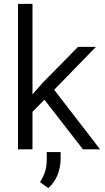

<svg xmlns="http://www.w3.org/2000/svg" viewBox="-20 -770 539 990"><path d="M496.1 0 259.3 -307.1 474.6 -528.3H382.3L199.2 -342.3L147.5 -283.2V-750H72.8V0H147.5V-193.4L209 -255.9L407.7 0ZM221.2 14.2V53.2C221.2 98.1 209.5 133.3 186 168.9L229 199.7C250 181.6 266.1 158.7 276.9 131.8C287.1 104.5 292.5 78.1 292.5 52.2V14.2Z"/></svg>

Font: Vazirmatn Light
Style: Regular
Weight: 300
Designer: Saber Rastikerdar
Foundry: Saber Rastikerdar
Version: Version 33.003